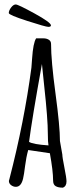

<svg xmlns="http://www.w3.org/2000/svg" viewBox="-20 -845 343 874"><path d="M20 0ZM211.9 -729.5Q211.9 -722.7 200 -722.7Q188 -722.7 104 -749.8Q20 -776.9 20 -785.6Q20 -796.9 30.5 -810.8Q41 -824.7 51.8 -824.7Q62.5 -824.7 137.2 -783.7Q211.9 -742.7 211.9 -729.5ZM200.7 -183.1Q197.8 -197.8 197.8 -234.1Q197.8 -270.5 193.6 -324.5Q189.5 -378.4 181.6 -450Q173.8 -521.5 170.9 -553.7Q125.5 -302.2 112.3 -199.2Q129.4 -188 200.7 -183.1ZM252.9 -203.1 263.7 -141.6Q263.7 -129.4 273.2 -82Q282.7 -34.7 282.7 -20V-19Q282.7 2.9 266.1 9.3Q245.1 9.3 233.4 2.4Q221.7 -4.4 221.7 -23.9Q221.7 -66.4 207 -147.5L108.4 -162.1Q99.1 -128.9 94.2 -89.4Q89.4 -49.8 85 -31.7Q76.2 5.4 52.2 5.4Q40.5 5.4 30.5 -2.2Q20.5 -9.8 20.5 -21.5L22.9 -30.3Q90.3 -290.5 123 -537.1Q124 -543.9 126 -577.1Q130.9 -650.4 144.5 -670.4H178.2Q191.9 -670.4 202.1 -664.1Q212.4 -657.7 212.4 -645Q212.4 -568.8 232.7 -418.9Q252.9 -269 252.9 -203.1Z"/></svg>

Font: Amatic
Style: Bold
Weight: 700
Width: 3
Version: Version 2.000; ttfautohint (v0.92-dirty) -l 8 -r 50 -G 50 -x